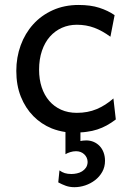

<svg xmlns="http://www.w3.org/2000/svg" viewBox="-20 -528 538 782"><path d="M451.7 -41.5Q433.1 -27.3 414.8 -17.3Q396.5 -7.3 376.5 -0.7Q356.4 5.9 333.5 8.8Q321.3 10.7 307.6 11.2V46.4Q312.5 45.4 317.6 44.7Q322.8 43.9 331.1 43.9Q347.7 43.9 361.8 50Q376 56.2 386.2 67.1Q396.5 78.1 402.1 93.5Q407.7 108.9 407.7 127Q407.7 151.9 396.5 171.9Q385.3 191.9 367.2 205.8Q349.1 219.7 327.1 227.1Q305.2 234.4 283.2 234.4Q264.2 234.4 248.3 228.8Q232.4 223.1 217.3 214.8L222.2 166Q232.9 173.8 244.1 177.2Q255.4 180.7 271 180.7Q281.7 180.7 293.2 178.2Q304.7 175.8 314.2 169.9Q323.7 164.1 330.1 154.8Q336.4 145.5 336.9 131.8Q336.4 112.8 323 100.3Q309.6 87.9 289.6 87.9Q277.8 87.9 266.1 91.6Q254.4 95.2 246.6 100.1V9.8Q217.3 5.4 190.9 -4.9Q147.9 -22.5 115.7 -55.2Q83.5 -87.9 64.9 -134.3Q46.4 -180.7 46.4 -239.3Q46.4 -294.4 64.2 -343.3Q82 -392.1 115 -428.7Q147.9 -465.3 195.1 -486.6Q242.2 -507.8 300.3 -507.8Q349.1 -507.8 384.5 -496.3Q419.9 -484.9 446.8 -466.3L429.7 -378.4Q396.5 -402.8 363.8 -415Q331.1 -427.2 293 -427.2Q260.3 -427.2 232.2 -414.8Q204.1 -402.3 183.3 -378.9Q162.6 -355.5 150.9 -321.3Q139.2 -287.1 139.2 -244.1Q139.2 -204.6 149.9 -172.4Q160.6 -140.1 180.7 -116.9Q200.7 -93.8 229 -81.1Q257.3 -68.4 293 -68.4Q337.4 -68.4 373.5 -83.5Q409.7 -98.6 441.9 -127Z"/></svg>

Font: Andika Eur
Style: Regular
Weight: 400
Designer: Victor Gaultney, Annie Olsen, Julie Remington, Don Collingsworth, Eric Hays, Becca Hirsbrunner
Foundry: SIL International
Version: Version 5.000